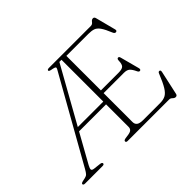

<svg xmlns="http://www.w3.org/2000/svg" viewBox="-154 -979 1252 1252"><g transform="rotate(-45 472.5 -353.0)"><path d="M480 -60.5V-268.5H231L119.5 -68.5Q108 -47.5 109.2 -38.2Q110.5 -29 128.5 -27L177 -21.5Q194.5 -19.5 194.5 -10Q194.5 0 179 0H18Q2.5 0 2.5 -10Q2.5 -17.5 20 -21.5L43 -26.5Q57 -29.5 65.2 -38.2Q73.5 -47 85 -67.5L416.5 -655.5Q423 -667.5 417.5 -671.5Q412 -675.5 396.5 -678.5Q368.5 -682.5 368.5 -690Q368.5 -700 384.5 -700H771.5Q785.5 -700 794.8 -713Q804 -726 816 -726Q827.5 -726 831 -712.5L867.5 -572Q871 -557.5 859 -555.5Q847.5 -554 841.5 -568.5Q821.5 -617.5 805.5 -640Q789.5 -662.5 770.5 -668.8Q751.5 -675 722.5 -675H520.5V-356.5H683Q715.5 -356.5 727.2 -367.5Q739 -378.5 740 -410Q740 -426 748.5 -428.5Q759.5 -431 763 -416.5L798.5 -283Q801.5 -269 791.5 -266.5Q781.5 -264.5 775.5 -278Q761 -309 747.5 -320.2Q734 -331.5 708 -331.5H520.5V-65Q520.5 -45 534 -35Q547.5 -25 578.5 -25H735Q764 -25 784.2 -35Q804.5 -45 823.2 -75.2Q842 -105.5 866.5 -166.5Q871 -178 879.5 -177Q890.5 -176.5 887.5 -160.5L851 5.5Q848 19.5 835 19.5Q824.5 19.5 815 9.8Q805.5 0 793.5 0H411Q396.5 0 396.5 -10Q396.5 -19 413 -22L447 -27Q480 -32.5 480 -60.5ZM460.5 -679.5 245 -294H480V-679.5Z"/></g></svg>

Font: Fraunces 9pt Soft Thin
Style: Regular
Weight: 100
Version: Version 1.000;[b76b70a41]